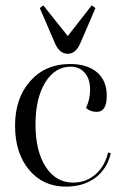

<svg xmlns="http://www.w3.org/2000/svg" viewBox="-20 -682 460 714"><path d="M321 -662 335 -652 279 -522Q262 -482 232 -482Q201 -482 184 -522L128 -652L141 -662L232 -548ZM225 12Q140 12 88 -50.5Q36 -113 36 -215Q36 -317 92.5 -380.5Q149 -444 240 -444Q305 -444 341 -413Q377 -382 377 -326Q377 -266 340 -266Q315 -266 300 -281Q315 -312 315 -349Q315 -388 295.5 -411Q276 -434 243 -434Q184 -434 148 -375Q112 -316 112 -219Q112 -120 150 -61.5Q188 -3 252 -3Q300 -3 335 -33.5Q370 -64 382 -115L392 -112Q378 -53 334 -20.5Q290 12 225 12Z"/></svg>

Font: Arapey Regular-Display
Style: Regular
Weight: 400
Designer: Eduardo Rodriguez Tunni
Foundry: Eduardo Rodriguez Tunni
Version: Version 4.000